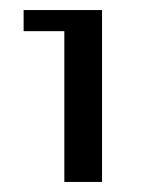

<svg xmlns="http://www.w3.org/2000/svg" viewBox="-20 -642 290 382"><path d="M183 -622V-280H108V-580H27V-622Z"/></svg>

Font: Sarpanch Medium
Style: Regular
Weight: 500
Designer: Manushi Parikh (Devanagari and Latin), Jyotish Sonowal (Devanagari)
Foundry: Indian Type Foundry
Version: Version 2.004;PS 1.0;hotconv 1.0.78;makeotf.lib2.5.61930; tt